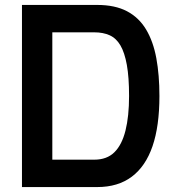

<svg xmlns="http://www.w3.org/2000/svg" viewBox="-20 -758 716 778"><path d="M69 0V-738H374Q446 -738 494.5 -712.5Q543 -687 572 -638.5Q601 -590 613.5 -522Q626 -454 626 -369Q626 -247 598 -165.5Q570 -84 514 -42Q458 0 374 0ZM192 -111H362Q413 -111 443.5 -141Q474 -171 488.5 -229Q503 -287 503 -369Q503 -445 494 -495Q485 -545 468 -574Q451 -603 424.5 -615Q398 -627 362 -627H192Z"/></svg>

Font: Exo Thin SemiBold
Style: Regular
Weight: 600
Version: Version 2.000